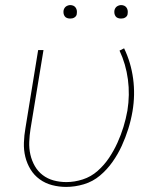

<svg xmlns="http://www.w3.org/2000/svg" viewBox="-20 -727 640 755"><path d="M240 8Q212 8 185 1Q158 -6 136 -22Q114 -38 100 -61Q86 -84 79.5 -110.5Q73 -137 74 -166Q75 -195 80 -223L130 -530H151L100 -220Q96 -195 95 -169Q94 -143 99.5 -119Q105 -95 117 -74Q129 -53 148 -38.5Q167 -24 191 -17.5Q215 -11 241 -11Q273 -11 305.5 -21.5Q338 -32 364 -55Q390 -78 409 -106.5Q428 -135 442 -166Q456 -197 465.5 -228Q475 -259 481 -292Q491 -354 483 -414.5Q475 -475 450 -528L468 -537Q495 -481 503.5 -417.5Q512 -354 501 -289Q495 -254 484.5 -220.5Q474 -187 459 -154Q444 -121 422.5 -90.5Q401 -60 373 -36.5Q345 -13 310 -2.5Q275 8 240 8ZM456 -654Q450 -654 444 -656Q438 -658 434.5 -663Q431 -668 430 -674Q429 -680 430 -686Q431 -691 433.5 -695Q436 -699 439.5 -701.5Q443 -704 447.5 -705.5Q452 -707 456 -707Q463 -707 468.5 -704.5Q474 -702 477.5 -697Q481 -692 482 -686Q483 -680 482 -674Q482 -669 479.5 -665Q477 -661 473 -658.5Q469 -656 465 -655Q461 -654 456 -654ZM256 -654Q250 -654 244 -656Q238 -658 234.5 -663Q231 -668 230 -674Q229 -680 230 -686Q231 -691 233.5 -695Q236 -699 239.5 -701.5Q243 -704 247.5 -705.5Q252 -707 256 -707Q263 -707 268.5 -704.5Q274 -702 277.5 -697Q281 -692 282 -686Q283 -680 282 -674Q282 -669 279.5 -665Q277 -661 273 -658.5Q269 -656 265 -655Q261 -654 256 -654Z"/></svg>

Font: Iosevka Curly ThExObl
Style: Regular
Weight: 100
Width: 7
Italic angle: -9°
Monospace: yes
Designer: Belleve Invis
Foundry: Belleve Invis
Version: Version 11.1.0; ttfautohint (v1.8.3)